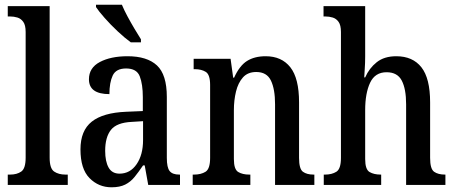

<svg xmlns="http://www.w3.org/2000/svg" viewBox="-20 -786 1937 816"><path d="M13 0V-44H23Q52 -44 70.5 -57Q89 -70 89 -116V-650Q89 -679 79 -693Q69 -707 54 -711.5Q39 -716 23 -716H13V-760H191V-116Q191 -70 210 -57Q229 -44 258 -44H268V0Z M454 10Q399 10 360.5 -29Q322 -68 322 -151Q322 -231 370 -269Q418 -307 516 -311L587 -314V-373Q587 -428 574 -461.5Q561 -495 516 -495Q473 -495 459 -465Q445 -435 445 -386Q358 -386 358 -449Q358 -498 404.5 -522.5Q451 -547 522 -547Q605 -547 647 -508Q689 -469 689 -374V-115Q689 -74 701 -59Q713 -44 742 -44H745V0H610L595 -83H588Q569 -55 552 -34Q535 -13 512 -1.5Q489 10 454 10ZM488 -48Q533 -48 560.5 -88Q588 -128 588 -191V-271L540 -268Q476 -265 451.5 -234Q427 -203 427 -145Q427 -100 441.5 -74Q456 -48 488 -48ZM536 -606Q511 -624 480.5 -652.5Q450 -681 424.5 -710Q399 -739 388 -756V-766H498Q507 -744 521.5 -717Q536 -690 551.5 -664Q567 -638 579 -619V-606Z M799 0V-44H805Q834 -44 853.5 -56Q873 -68 873 -115V-425Q873 -469 854.5 -480.5Q836 -492 808 -492H803V-536H960L971 -456H975Q998 -507 1030 -527Q1062 -547 1109 -547Q1177 -547 1214 -500Q1251 -453 1251 -351V-115Q1251 -68 1267.5 -56Q1284 -44 1312 -44H1316V0H1149V-343Q1149 -407 1131.5 -443.5Q1114 -480 1069 -480Q1033 -480 1012.5 -457Q992 -434 983 -397Q974 -360 974 -318V-110Q974 -66 992.5 -55Q1011 -44 1039 -44H1044V0Z M1356 0V-44H1362Q1390 -44 1409.5 -56Q1429 -68 1429 -115V-650Q1429 -679 1419 -693Q1409 -707 1394 -711.5Q1379 -716 1363 -716H1355V-760H1532V-546Q1532 -518 1530 -490.5Q1528 -463 1528 -457H1532Q1549 -496 1581 -521.5Q1613 -547 1664 -547Q1734 -547 1771 -500Q1808 -453 1808 -351V-115Q1808 -68 1825 -56Q1842 -44 1871 -44H1873V0H1706V-343Q1706 -408 1687.5 -443.5Q1669 -479 1623 -479Q1574 -479 1553 -434.5Q1532 -390 1532 -318V-110Q1532 -66 1550.5 -55Q1569 -44 1598 -44H1600V0Z"/></svg>

Font: Noto Serif Tamil Condensed Medium
Style: Italic
Weight: 500
Width: 3
Italic angle: -12°
Designer: Indian Type Foundry, Tom Grace, and the Monotype Design Team
Foundry: Monotype Imaging Inc.
Version: Version 2.003; ttfautohint (v1.8.4.7-5d5b)